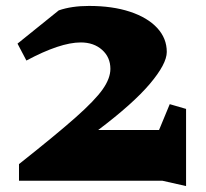

<svg xmlns="http://www.w3.org/2000/svg" viewBox="-20 -609 693 647"><path d="M607 18 527 0H44V-56Q169 -155 234.5 -213Q300 -271 326 -308Q352 -345 352 -377Q352 -416 324 -441Q296 -466 252 -466Q183 -466 69 -405L39 -462L178 -574Q221 -589 280 -589Q359 -589 418 -569.5Q477 -550 509.5 -515Q542 -480 542 -434Q542 -394 485.5 -327Q429 -260 311 -171H516L552 -258L607 -242Z"/></svg>

Font: InknutAntiqua
Style: Bold
Weight: 700
Designer: Claus Eggers Srensen
Foundry: Claus Eggers Srensen
Version: Version 1.000; ttfautohint (v1.2) -l 7 -r 28 -G 50 -x 13 -D 